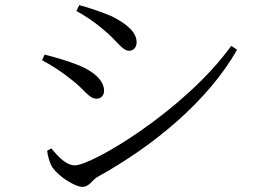

<svg xmlns="http://www.w3.org/2000/svg" viewBox="-20 -733 1040 749"><path d="M383 -618C436 -575 456 -535 484 -535C502 -535 513 -550 513 -568C513 -603 483 -636 415 -670C372 -688 327 -703 289 -713L278 -690C307 -675 349 -647 383 -618ZM272 -88C238 -88 207 -122 180 -154L164 -145C165 -130 174 -94 186 -78C208 -46 271 -4 302 -4C328 -4 339 -30 359 -42C580 -164 791 -339 905 -539L882 -554C702 -304 340 -88 272 -88ZM258 -423C310 -384 326 -348 357 -348C376 -348 386 -363 386 -379C386 -417 349 -453 288 -478C242 -496 205 -507 154 -520L144 -498C186 -476 220 -453 258 -423Z"/></svg>

Font: Source Han Serif AKR9
Style: Regular
Weight: 400
Designer: Ryoko NISHIZUKA 西塚涼子 (kana & ideographs); Frank Grießhammer (Latin, Greek & Cyrillic); Sandoll Communications 산돌커뮤니케이션, 
Foundry: Adobe Systems Incorporated
Version: Version 1.005;hotconv 1.0.107;makeotfexe 2.5.65593